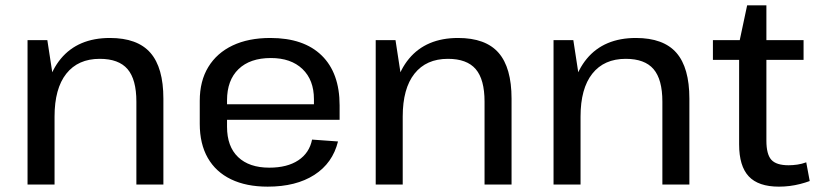

<svg xmlns="http://www.w3.org/2000/svg" viewBox="-20 -690 3059 718"><path d="M490 -310Q490 -393 457 -431.5Q424 -470 353 -470Q272 -470 228 -414.5Q184 -359 184 -254L143 -184V-249Q143 -393 207.5 -470.5Q272 -548 391 -548Q494 -548 542.5 -492.5Q591 -437 591 -321V0H490ZM83 -540H157L184 -364V0H83Z M981 8Q901 8 844 -19.5Q787 -47 757 -99.5Q727 -152 727 -227V-313Q727 -387 759 -439.5Q791 -492 850 -520Q909 -548 991 -548Q1116 -548 1183 -482.5Q1250 -417 1250 -296V-242H809V-300H1170L1154 -277V-319Q1154 -391 1111 -432Q1068 -473 993 -473Q915 -473 872 -431.5Q829 -390 829 -315V-216Q829 -142 870.5 -102.5Q912 -63 987 -63Q1054 -63 1095.5 -90.5Q1137 -118 1147 -168L1244 -161Q1224 -80 1155.5 -36Q1087 8 981 8Z M1792 -310Q1792 -393 1759 -431.5Q1726 -470 1655 -470Q1574 -470 1530 -414.5Q1486 -359 1486 -254L1445 -184V-249Q1445 -393 1509.5 -470.5Q1574 -548 1693 -548Q1796 -548 1844.5 -492.5Q1893 -437 1893 -321V0H1792ZM1385 -540H1459L1486 -364V0H1385Z M2457 -310Q2457 -393 2424 -431.5Q2391 -470 2320 -470Q2239 -470 2195 -414.5Q2151 -359 2151 -254L2110 -184V-249Q2110 -393 2174.5 -470.5Q2239 -548 2358 -548Q2461 -548 2509.5 -492.5Q2558 -437 2558 -321V0H2457ZM2050 -540H2124L2151 -364V0H2050Z M2893 8Q2816 8 2780 -30.5Q2744 -69 2744 -150V-529L2774 -670H2846V-164Q2846 -113 2864.5 -92.5Q2883 -72 2929 -72Q2945 -72 2962 -74.5Q2979 -77 2995 -83L3008 -13Q2992 -7 2972.5 -2Q2953 3 2933 5.5Q2913 8 2893 8ZM2646 -540H2985V-466H2646Z"/></svg>

Font: Pathway Extreme 28pt Medium
Style: Regular
Weight: 500
Designer: Eduardo Rodriguez Tunni
Foundry: Eduardo Rodriguez Tunni
Version: Version 1.001;gftools[0.9.26]